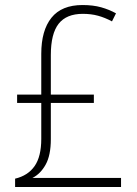

<svg xmlns="http://www.w3.org/2000/svg" viewBox="-20 -743 546 763"><path d="M308 -723Q350 -723 382 -714Q414 -705 441 -690L425 -658Q397 -673 369.5 -680.5Q342 -688 309 -688Q244 -688 213 -648.5Q182 -609 182 -524V-367H353V-334H182V-190Q182 -126 161.5 -89Q141 -52 109 -36H461V0H40V-33Q91 -45 117.5 -83Q144 -121 144 -191V-334H48V-367H144V-529Q144 -622 184.5 -672.5Q225 -723 308 -723Z"/></svg>

Font: Noto Sans Telugu SemiCondensed ExtraLight
Style: Regular
Weight: 200
Width: 4
Designer: Jelle Bosma - Monotype Design Team
Foundry: Monotype Imaging Inc.
Version: Version 2.005; ttfautohint (v1.8.4.7-5d5b)